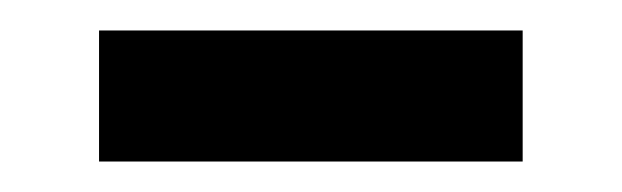

<svg xmlns="http://www.w3.org/2000/svg" viewBox="-20 -349 408 126"><path d="M323 -243H45V-329H323Z"/></svg>

Font: Celebes SemiBold
Style: Regular
Weight: 600
Designer: Anugrah Pasau
Foundry: Lafontype
Version: Version 1.000